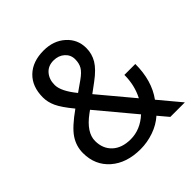

<svg xmlns="http://www.w3.org/2000/svg" viewBox="-195 -862 1013 1013"><g transform="rotate(-45 311.0 -356.0)"><path d="M49.3 -190.9Q49.3 -242.2 77.9 -285.2Q106.4 -328.1 187 -385.3Q139.6 -442.9 123.5 -478Q107.4 -513.2 107.4 -547.9Q107.4 -628.9 155.3 -674.8Q203.1 -720.7 285.2 -720.7Q358.4 -720.7 406.2 -678Q454.1 -635.3 454.1 -570.3Q454.1 -527.3 432.4 -491Q410.6 -454.6 356.4 -414.6L304.2 -376L462.4 -187Q495.6 -250.5 495.6 -328.1H577.1Q577.1 -203.6 517.1 -121.6L618.7 0H510.3L462.9 -56.2Q426.8 -23.9 378.2 -7.1Q329.6 9.8 279.3 9.8Q175.3 9.8 112.3 -45.4Q49.3 -100.6 49.3 -190.9ZM279.3 -64Q351.1 -64 410.6 -118.7L237.3 -326.2L221.2 -314.5Q139.6 -254.4 139.6 -190.9Q139.6 -133.3 177 -98.6Q214.4 -64 279.3 -64ZM197.8 -550.8Q197.8 -503.9 255.4 -433.6L313 -474.1Q346.2 -497.6 358.4 -518.8Q370.6 -540 370.6 -570.3Q370.6 -603 346.2 -624.8Q321.8 -646.5 284.7 -646.5Q244.6 -646.5 221.2 -619.4Q197.8 -592.3 197.8 -550.8Z"/></g></svg>

Font: Mardoto
Style: Regular
Weight: 400
Designer: Christian Robertson, Vahan Hovhannisyan
Foundry: Google
Version: Version 1.000